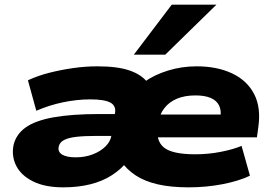

<svg xmlns="http://www.w3.org/2000/svg" viewBox="-20 -794 1162 825"><path d="M252 11Q173 11 122 -14.5Q71 -40 50 -81Q29 -122 38 -170Q49 -217 90.5 -246.5Q132 -276 210.5 -290Q289 -304 408 -304H501L487 -210H395Q342 -210 307.5 -206Q273 -202 254.5 -192Q236 -182 232 -163Q228 -141 247.5 -129.5Q267 -118 305 -118Q345 -118 378 -130.5Q411 -143 433 -164.5Q455 -186 459 -213L474 -307Q480 -339 454.5 -353Q429 -367 368 -367Q311 -367 251 -354.5Q191 -342 136 -318L100 -449Q143 -469 192.5 -481.5Q242 -494 294.5 -501.5Q347 -509 398 -509Q484 -509 535.5 -491.5Q587 -474 612 -442H600Q644 -473 702.5 -491Q761 -509 825 -509Q913 -509 977.5 -478.5Q1042 -448 1072 -390Q1102 -332 1090 -248L1084 -204H621L636 -302H952L927 -286Q932 -320 921 -341.5Q910 -363 884.5 -373.5Q859 -384 820 -384Q774 -384 740.5 -370Q707 -356 686 -329Q665 -302 659 -263L658 -256Q648 -190 684 -160.5Q720 -131 819 -131Q875 -131 928.5 -141.5Q982 -152 1018 -167L1054 -39Q1006 -16 936 -2.5Q866 11 790 11Q714 11 657.5 -2Q601 -15 562 -41Q523 -67 499 -103H529Q501 -67 460.5 -41Q420 -15 367.5 -2Q315 11 252 11ZM555 -559 718 -774H910L690 -559Z"/></svg>

Font: Nunito Sans 10pt Expanded Black
Style: Italic
Weight: 900
Width: 7
Italic angle: -9°
Designer: Vernon Adams
Foundry: Vernon Adams
Version: Version 3.101;gftools[0.9.27]